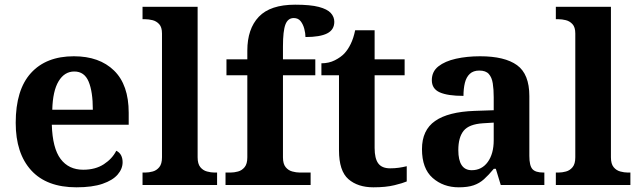

<svg xmlns="http://www.w3.org/2000/svg" viewBox="-20 -789 2726 819"><path d="M306 10Q179 10 113 -62.5Q47 -135 47 -265Q47 -406 112 -477.5Q177 -549 295 -549Q404 -549 466.5 -488Q529 -427 529 -308V-257H201Q204 -157 238.5 -111Q273 -65 335 -65Q387 -65 423 -88.5Q459 -112 476 -146Q490 -139 496.5 -126.5Q503 -114 503 -97Q503 -69 482 -44.5Q461 -20 417.5 -5Q374 10 306 10ZM376 -321Q376 -398 358 -441Q340 -484 297 -484Q255 -484 230 -442.5Q205 -401 203 -321Z M588 0V-53H600Q615 -53 631.5 -57.5Q648 -62 659.5 -76Q671 -90 671 -118V-646Q671 -673 659 -686Q647 -699 630.5 -703Q614 -707 600 -707H588V-760H823V-118Q823 -90 834.5 -76Q846 -62 863 -57.5Q880 -53 894 -53H906V0Z M942 0V-53H964Q979 -53 995.5 -57.5Q1012 -62 1023.5 -76Q1035 -90 1035 -118V-468H946V-536H1035V-573Q1035 -666 1084 -717.5Q1133 -769 1239 -769Q1304 -769 1340 -759.5Q1376 -750 1391 -733.5Q1406 -717 1406 -696Q1406 -662 1375.5 -646.5Q1345 -631 1283 -631Q1283 -647 1278 -666Q1273 -685 1262.5 -698.5Q1252 -712 1233 -712Q1208 -712 1197.5 -684.5Q1187 -657 1187 -591V-536H1325V-468H1187V-118Q1187 -90 1198.5 -76Q1210 -62 1227 -57.5Q1244 -53 1258 -53H1305V0Z M1573 10Q1506 10 1466 -25Q1426 -60 1426 -148V-468H1351V-519Q1383 -519 1408.5 -532Q1434 -545 1449 -561Q1464 -577 1476 -601.5Q1488 -626 1495 -660H1578V-536H1706V-468H1578V-158Q1578 -113 1593.5 -92Q1609 -71 1644 -71Q1664 -71 1681.5 -73.5Q1699 -76 1715 -80V-15Q1699 -8 1662.5 1Q1626 10 1573 10Z M1937 10Q1871 10 1825.5 -30Q1780 -70 1780 -153Q1780 -234 1836 -273Q1892 -312 2004 -316L2086 -318.8V-374Q2086 -407.6 2082 -433.3Q2078 -459 2065 -473.5Q2052 -488 2024.5 -488Q1999 -488 1984 -474Q1969 -460 1963 -435.5Q1957 -411 1957 -380Q1890 -380 1856 -395Q1822 -410 1822 -447Q1822 -483.8 1850 -505.9Q1878 -528 1924.9 -538.5Q1971.8 -549 2027.8 -549Q2133 -549 2185.5 -511Q2238 -473 2238 -379.3V-124Q2238 -82.6 2251 -67.8Q2264 -53 2298 -53H2302V0H2116L2095 -69H2086.4Q2064 -42 2044.5 -24.5Q2025 -7 2000 1.5Q1975 10 1937 10ZM1992.2 -63Q2035.2 -63 2060.6 -98Q2086 -133 2086 -191V-266L2040.8 -263.2Q1980.9 -259.5 1957.9 -231.4Q1935 -203.3 1935 -148.8Q1935 -63 1992.2 -63Z M2351 0V-53H2363Q2378 -53 2394.5 -57.5Q2411 -62 2422.5 -76Q2434 -90 2434 -118V-646Q2434 -673 2422 -686Q2410 -699 2393.5 -703Q2377 -707 2363 -707H2351V-760H2586V-118Q2586 -90 2597.5 -76Q2609 -62 2626 -57.5Q2643 -53 2657 -53H2669V0Z"/></svg>

Font: Noto Naskh Arabic UI
Style: Regular
Weight: 400
Designer: Monotype Design Team, David Williams, Mohamad Dakak and Nizar Qandah
Foundry: Monotype Imaging Inc.
Version: Version 2.014